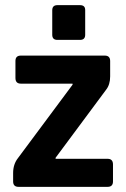

<svg xmlns="http://www.w3.org/2000/svg" viewBox="-20 -726 489 746"><path d="M183 -591V-686Q183 -706 203 -706H291Q311 -706 311 -687V-591Q311 -571 291 -571H203Q183 -571 183 -591ZM31 -21V-54Q31 -88 50 -112L262 -397V-401H61Q40 -401 40 -423V-489Q40 -510 61 -510H387Q408 -510 408 -489V-429Q408 -397 392 -377L196 -113V-109H398Q419 -109 419 -87V-21Q419 0 398 0H52Q31 0 31 -21Z"/></svg>

Font: Rajdhani
Style: Bold
Weight: 700
Designer: Satya Rajpurohit, Jyotish Sonowal
Foundry: Indian Type Foundry
Version: Version 1.201 February 1, 2022